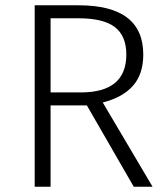

<svg xmlns="http://www.w3.org/2000/svg" viewBox="-20 -705 630 725"><path d="M308 -307H171V0H111V-685H277Q521 -685 521 -499Q521 -425 482 -381Q443 -337 368 -318L556 0H485ZM285 -356Q457 -356 457 -499Q457 -569 414 -602.5Q371 -636 275 -636H171V-356Z"/></svg>

Font: Statis Sans Light
Style: Regular
Weight: 300
Designer: bBox Type GmbH
Foundry: bBox Type GmbH
Version: Version 1.000